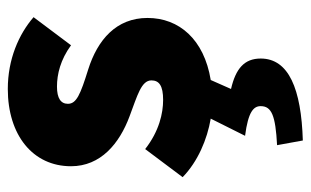

<svg xmlns="http://www.w3.org/2000/svg" viewBox="-172 -380 796 492"><g transform="rotate(-90 226.0 -134.0)"><path d="M112 244C244 240 322 208 322 136C322 94 296 72 244 60L267 8C371 -9 426 -73 426 -154C426 -234 370 -282 294 -306C230 -326 206 -336 206 -358C206 -376 220 -386 250 -386C282 -386 319 -377 356 -350L428 -446C384 -484 320 -512 244 -512C126 -512 46 -448 46 -350C46 -274 104 -226 174 -200C227 -180 266 -170 266 -144C266 -124 252 -114 216 -114C182 -114 136 -124 90 -160L18 -64C58 -25 115 -1 168 8L124 96C186 104 200 118 200 136C200 164 176 174 100 178Z"/></g></svg>

Font: Source Sans Pro Black
Style: Regular
Weight: 900
Designer: Paul D. Hunt
Foundry: Adobe Systems Incorporated
Version: Version 3.006;hotconv 1.0.111;makeotfexe 2.5.65597